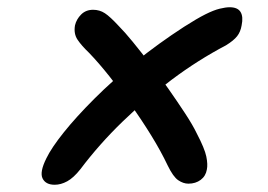

<svg xmlns="http://www.w3.org/2000/svg" viewBox="-20 -581 740 530"><path d="M131 -71Q106 -71 97.5 -88.5Q89 -106 108 -144Q122 -173 156 -215.5Q190 -258 240.5 -308.5Q291 -359 354 -410Q417 -461 488 -507Q524 -530 547 -541.5Q570 -553 586.5 -557Q603 -561 614 -561Q636 -561 644 -548Q652 -535 647 -511Q644 -493 634.5 -481Q625 -469 604 -456Q526 -415 454 -361Q382 -307 318 -245Q254 -183 202 -114Q183 -90 165.5 -80.5Q148 -71 131 -71ZM500 -74Q486 -74 472 -83.5Q458 -93 443 -124Q424 -164 397.5 -207Q371 -250 341 -292Q311 -334 281.5 -371Q252 -408 226 -435Q205 -455 194 -471.5Q183 -488 187 -511Q191 -528 204 -541Q217 -554 237 -554Q255 -554 269.5 -544.5Q284 -535 308 -509Q324 -493 346.5 -465.5Q369 -438 395 -404Q421 -370 445.5 -335Q470 -300 491 -268Q512 -236 523 -213Q545 -171 549.5 -149Q554 -127 551 -113Q548 -95 534 -84.5Q520 -74 500 -74Z"/></svg>

Font: Shantell Sans Medium
Style: Italic
Weight: 500
Italic angle: -11°
Designer: Stephen Nixon, Anya Danilova, Shantell Martin
Foundry: Arrow Type
Version: Version 1.011;[c5ecc13dd]